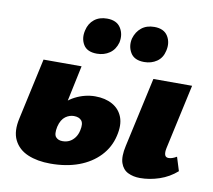

<svg xmlns="http://www.w3.org/2000/svg" viewBox="-75 -738 932 840"><g transform="rotate(10 391.0 -318.0)"><path d="M200 16Q142 16 99.5 -2Q57 -20 38 -58.5Q19 -97 33 -157L92 -427H261L202 -148Q195 -114 205.5 -102Q216 -90 235 -90Q253 -90 266.5 -97Q280 -104 290 -117.5Q300 -131 304 -150Q311 -181 300 -194Q289 -207 266 -207Q257 -207 247.5 -204Q238 -201 229 -194.5Q220 -188 213 -176.5Q206 -165 202 -148L180 -218Q196 -241 214.5 -258Q233 -275 254.5 -286Q276 -297 298.5 -302.5Q321 -308 343 -308Q388 -308 420 -290Q452 -272 465 -238Q478 -204 466 -154Q454 -102 417.5 -63.5Q381 -25 326 -4.5Q271 16 200 16ZM597 10Q567 10 543.5 -1.5Q520 -13 510.5 -41Q501 -69 512 -118L580 -427H752L689 -139Q685 -120 688.5 -109Q692 -98 705 -98Q712 -98 720.5 -100.5Q729 -103 741 -110L760 -49Q726 -19 683 -4.5Q640 10 597 10ZM317 -493Q273 -493 256.5 -521Q240 -549 249 -585Q256 -616 278.5 -634Q301 -652 335 -652Q378 -652 396 -623.5Q414 -595 406 -558Q397 -526 373 -509.5Q349 -493 317 -493ZM527 -493Q483 -493 466 -521.5Q449 -550 457 -585Q466 -616 488.5 -634Q511 -652 545 -652Q588 -652 605.5 -623.5Q623 -595 614 -558Q607 -526 583 -509.5Q559 -493 527 -493Z"/></g></svg>

Font: Ysabeau Office Black
Style: Italic
Weight: 900
Italic angle: -12°
Designer: Christian Thalmann (Catharsis Fonts)
Version: Version 2.001;gftools[0.9.30]; featfreeze: tnum,lnum,ss02